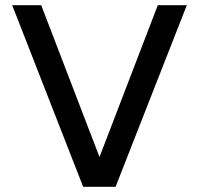

<svg xmlns="http://www.w3.org/2000/svg" viewBox="-20 -721 767 741"><path d="M301 0 27 -701H139L364 -115L589 -701H701L426 0Z"/></svg>

Font: LT Superior Semi-bold
Style: Regular
Weight: 600
Designer: Daniel Lyons
Foundry: LyonsType
Version: Version 1.0